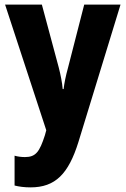

<svg xmlns="http://www.w3.org/2000/svg" viewBox="-20 -570 543 830"><path d="M2 -550 180 -7 174 15C151 86 135 109 88 109C73 109 56 107 43 103V232C63 237 85 240 112 240C219 240 276 182 319 44L501 -550H344L274 -277C264 -241 258 -211 255 -185H251C249 -212 242 -247 234 -278L161 -550Z"/></svg>

Font: Noto Sans Myanmar UI Condensed ExtraBold
Style: Regular
Weight: 800
Width: 3
Designer: Monotype Design Team
Foundry: Monotype Imaging Inc.
Version: Version 2.103